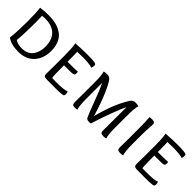

<svg xmlns="http://www.w3.org/2000/svg" viewBox="140 -1333 2149 2149"><g transform="rotate(45 1214.0 -258.5)"><path d="M70 -41Q81 -108 83 -303Q83 -437 73 -515Q121 -524 202 -524Q267 -524 318.5 -511Q370 -498 413.5 -468.5Q457 -439 480.5 -386Q504 -333 504 -259Q504 -143 437 -68Q370 7 247 7Q132 7 70 -41ZM152 -467Q155 -427 155 -344Q155 -174 144 -75Q185 -48 248 -48Q297 -48 333 -66Q369 -84 388 -114.5Q407 -145 415.5 -177.5Q424 -210 424 -245Q424 -357 366.5 -413.5Q309 -470 202 -470Q195 -470 187 -469.5Q179 -469 168.5 -468Q158 -467 152 -467Z M715 -460Q718 -436 718 -305H782Q849 -305 878 -308Q881 -300 881 -286Q881 -266 872.5 -258.5Q864 -251 846 -250Q825 -249 789 -249H718Q718 -88 724 -55Q760 -53 782 -53Q914 -53 955 -71Q962 -53 962 -33Q962 -17 954 -10Q939 1 818 1Q794 1 741 0.5Q688 0 686 0Q661 -1 652.5 -11Q644 -21 644 -44Q644 -58 645 -105.5Q646 -153 646 -180V-333Q646 -447 634 -512Q732 -519 817 -519Q938 -519 953 -507Q961 -500 961 -484Q961 -464 954 -446Q906 -462 804 -462Q765 -462 715 -460Z M1616 -340V-158Q1616 -53 1631 -3Q1618 2 1590 2Q1562 2 1552.5 -8Q1543 -18 1543 -42Q1543 -69 1543.5 -192.5Q1544 -316 1544 -413Q1478 -276 1391 -1Q1379 2 1359 2Q1328 0 1319 -18Q1297 -63 1246 -201Q1195 -339 1159 -413V-158Q1159 -53 1175 -3Q1155 2 1139 2Q1113 2 1104 -8Q1095 -18 1095 -42Q1095 -54 1095.5 -103Q1096 -152 1096 -180V-376Q1096 -464 1081 -514Q1111 -520 1133 -520Q1174 -520 1197 -482Q1229 -432 1260.5 -357.5Q1292 -283 1310 -230.5Q1328 -178 1358 -84Q1419 -327 1517 -483Q1539 -520 1581 -520Q1605 -520 1631 -514Q1616 -467 1616 -340Z M1811 -180V-336Q1811 -440 1805 -516Q1823 -519 1843 -519Q1890 -519 1890 -489Q1890 -485 1888.5 -458Q1887 -431 1885 -391Q1883 -351 1883 -315V-158Q1883 -53 1899 -4Q1884 2 1855 2Q1828 2 1818.5 -8Q1809 -18 1809 -42Q1809 -54 1810 -103Q1811 -152 1811 -180Z M2144 -460Q2147 -436 2147 -305H2211Q2278 -305 2307 -308Q2310 -300 2310 -286Q2310 -266 2301.5 -258.5Q2293 -251 2275 -250Q2254 -249 2218 -249H2147Q2147 -88 2153 -55Q2189 -53 2211 -53Q2343 -53 2384 -71Q2391 -53 2391 -33Q2391 -17 2383 -10Q2368 1 2247 1Q2223 1 2170 0.5Q2117 0 2115 0Q2090 -1 2081.5 -11Q2073 -21 2073 -44Q2073 -58 2074 -105.5Q2075 -153 2075 -180V-333Q2075 -447 2063 -512Q2161 -519 2246 -519Q2367 -519 2382 -507Q2390 -500 2390 -484Q2390 -464 2383 -446Q2335 -462 2233 -462Q2194 -462 2144 -460Z"/></g></svg>

Font: Overlock SC
Style: Regular
Weight: 400
Designer: Dario Muhafara
Foundry: Dario Manuel Muhafara
Version: Version 1.001